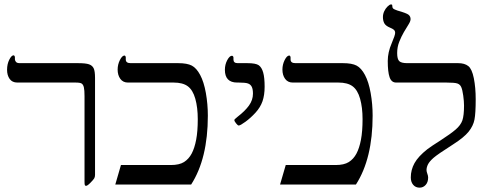

<svg xmlns="http://www.w3.org/2000/svg" viewBox="-20 -841 2239 875"><path d="M413.1 -43.9Q413.1 -34.2 409.2 -27.8Q405.3 -21.5 391.8 -7.8Q378.4 5.9 372.1 5.9Q367.7 5.9 366.5 2.2Q365.2 -1.5 365.2 -14.2V-402.8Q365.2 -430.2 362.3 -442.6Q359.4 -455.1 352.5 -460Q345.7 -464.8 324.2 -464.8H59.1Q35.6 -464.8 23.9 -481.4Q12.2 -498 12.2 -522.9Q12.2 -548.8 22.2 -568.8Q32.2 -588.9 42 -588.9Q44.4 -588.9 46.1 -585.9Q47.9 -583 47.9 -580.1V-570.8Q47.9 -565.4 52.5 -559.3Q57.1 -553.2 69.8 -553.2H335Q370.6 -553.2 385.7 -547.9Q400.9 -542.5 407 -529.5Q413.1 -516.6 413.1 -485.8Z M927.2 -314Q927.2 -118.2 851.1 0H505.4L531.2 -88.9H758.3Q796.9 -88.9 818.6 -102.5Q840.3 -116.2 853.5 -141.1Q866.7 -166 874 -204.3Q881.3 -242.7 881.3 -297.9Q881.3 -351.1 870.1 -390.9Q858.9 -430.7 835.9 -447.8Q813 -464.8 771 -464.8H563Q540.5 -464.8 528.3 -481.7Q516.1 -498.5 516.1 -523.9Q516.1 -546.9 526.4 -567.4Q536.6 -587.9 547.4 -587.9Q549.8 -587.9 551.5 -585Q553.2 -582 553.2 -579.1V-569.8Q553.2 -553.2 575.2 -553.2H792Q833 -553.2 854.2 -542Q875.5 -530.8 892.3 -499.3Q909.2 -467.8 918.2 -417.2Q927.2 -366.7 927.2 -314Z M1186 -445.8Q1186 -407.7 1176.3 -379.6Q1166.5 -351.6 1144.3 -327.4Q1122.1 -303.2 1098.6 -286.1Q1075.2 -269 1067.9 -269Q1063.5 -269 1055.7 -279.1Q1047.9 -289.1 1047.9 -293Q1047.9 -296.9 1052.2 -299.8L1063 -309.1Q1096.7 -335 1114.7 -360.1Q1132.8 -385.3 1132.8 -414.1Q1132.8 -434.6 1127.4 -445.3Q1122.1 -456.1 1110.6 -460.4Q1099.1 -464.8 1067.9 -464.8H1061Q1004.9 -464.8 1004.9 -522.9Q1004.9 -546.9 1015.6 -566.9Q1026.4 -586.9 1037.1 -586.9Q1039.6 -586.9 1041.7 -584.5Q1043.9 -582 1043.9 -579.1V-569.8Q1043.9 -553.2 1063 -553.2H1106.9Q1146 -553.2 1159.4 -543.5Q1172.9 -533.7 1179.4 -510.5Q1186 -487.3 1186 -445.8Z M1678.2 -314Q1678.2 -118.2 1602.1 0H1256.3L1282.2 -88.9H1509.3Q1547.9 -88.9 1569.6 -102.5Q1591.3 -116.2 1604.5 -141.1Q1617.7 -166 1625 -204.3Q1632.3 -242.7 1632.3 -297.9Q1632.3 -351.1 1621.1 -390.9Q1609.9 -430.7 1586.9 -447.8Q1564 -464.8 1522 -464.8H1314Q1291.5 -464.8 1279.3 -481.7Q1267.1 -498.5 1267.1 -523.9Q1267.1 -546.9 1277.3 -567.4Q1287.6 -587.9 1298.3 -587.9Q1300.8 -587.9 1302.5 -585Q1304.2 -582 1304.2 -579.1V-569.8Q1304.2 -553.2 1326.2 -553.2H1543Q1584 -553.2 1605.2 -542Q1626.5 -530.8 1643.3 -499.3Q1660.2 -467.8 1669.2 -417.2Q1678.2 -366.7 1678.2 -314Z M2147.9 -388.2Q2147.9 -324.7 2142.3 -295.9Q2136.7 -267.1 2115.5 -240.7Q2094.2 -214.4 2045.9 -183.6Q1973.1 -137.2 1955.1 -121.1Q1937 -105 1930.4 -91.8Q1923.8 -78.6 1923.8 -65.9Q1923.8 -59.1 1927.5 -49.3Q1931.2 -39.6 1931.2 -32.2Q1931.2 -10.7 1919.9 1.7Q1908.7 14.2 1892.1 14.2Q1874 14.2 1863 1.2Q1852.1 -11.7 1852.1 -32.2Q1852.1 -66.9 1869.1 -97.7Q1886.2 -128.4 1927.7 -161.1Q1945.8 -174.8 1988.3 -201.7Q2033.7 -231 2056.6 -250.7Q2079.6 -270.5 2087.2 -292.5Q2094.7 -314.5 2094.7 -359.9Q2094.7 -378.9 2091.1 -405.5Q2087.4 -432.1 2082 -444.1Q2076.7 -456.1 2064.7 -460.4Q2052.7 -464.8 2014.2 -464.8H1785.2Q1763.7 -464.8 1755.4 -489.3Q1747.1 -513.7 1747.1 -563Q1747.1 -602.5 1765.1 -644Q1780.8 -680.7 1780.8 -690.9Q1780.8 -700.2 1774.9 -705.3Q1769 -710.4 1757.8 -714.8Q1737.8 -723.1 1731.4 -734.9Q1725.1 -746.6 1725.1 -763.2Q1725.1 -776.9 1731 -789.6Q1736.8 -802.2 1746.3 -811.5Q1755.9 -820.8 1761.7 -820.8Q1766.6 -820.8 1767.3 -818.6Q1768.1 -816.4 1768.1 -811Q1768.1 -805.2 1772 -801.8Q1775.9 -798.3 1791 -793Q1833 -781.2 1842 -773.7Q1851.1 -766.1 1851.1 -753.9Q1851.1 -744.1 1841.6 -729.2Q1832 -714.4 1820.6 -694.6Q1809.1 -674.8 1799.6 -650.9Q1790 -627 1790 -599.1Q1790 -571.3 1799.6 -562.3Q1809.1 -553.2 1835.9 -553.2H2067.9Q2097.2 -553.2 2114 -540Q2130.9 -526.9 2139.4 -484.4Q2147.9 -441.9 2147.9 -388.2Z"/></svg>

Font: Liberation Serif
Style: Regular
Weight: 400
Designer: Steve Matteson
Foundry: Ascender Corporation
Version: Version 2.1.5